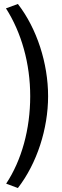

<svg xmlns="http://www.w3.org/2000/svg" viewBox="-20 -713 310 966"><path d="M70 -693 10 -671C88 -549 132 -393 132 -229C132 -63 89 93 11 211L70 233C166 109 222 -65 222 -229C222 -394 166 -569 70 -693Z"/></svg>

Font: Ronzino
Style: Regular
Weight: 400
Designer: Nunzio Mazzaferro
Foundry: Collletttivo
Version: Version 1.000;Glyphs 3.3 (3337)